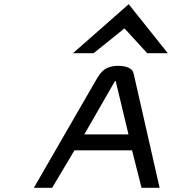

<svg xmlns="http://www.w3.org/2000/svg" viewBox="-20 -893 900 913"><path d="M425 -640 572 -758 680 -640H778L592 -873L327 -640ZM615 -545C609 -570 578 -580 541 -580C470 -579 454 -539 436 -511L141 0H228L334 -178H608L653 0H739ZM527 -508H530L591 -254H381Z"/></svg>

Font: Charger Monospace
Style: Regular
Weight: 400
Designer: Jasper
Foundry: Cannot Into Space Fonts
Version: Version 0.980